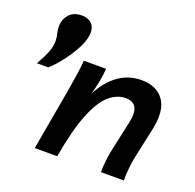

<svg xmlns="http://www.w3.org/2000/svg" viewBox="-126 -850 996 981"><g transform="rotate(20 372.0 -359.5)"><path d="M24 -411Q48 -452 61.5 -486Q75 -520 75 -547Q75 -570 70 -587.5Q65 -605 65 -628Q65 -664 88.5 -691.5Q112 -719 158 -719Q190 -719 209.5 -701.5Q229 -684 229 -652Q229 -617 207 -572.5Q185 -528 152 -484.5Q119 -441 86 -411ZM162 0 221 -334Q230 -387 236 -427Q242 -467 245 -505H366Q361 -438 339 -361Q378 -435 433 -474Q488 -513 557 -513Q641 -513 679.5 -457Q718 -401 694 -293L660 -136Q653 -102 649.5 -68Q646 -34 646 0H522Q522 -64 536 -128L571 -289Q583 -346 567.5 -372.5Q552 -399 512 -399Q466 -399 424 -363.5Q382 -328 346.5 -241Q311 -154 284 0Z"/></g></svg>

Font: Livvic SemiBold
Style: Italic
Weight: 600
Italic angle: -10°
Designer: Jacques Le Bailly, Baron von Fonthausen
Version: Version 1.001; ttfautohint (v1.8.2)